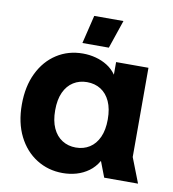

<svg xmlns="http://www.w3.org/2000/svg" viewBox="-81 -781 779 865"><g transform="rotate(10 308.5 -349.0)"><path d="M262.4 12Q196.6 12 143.3 -21.4Q89.9 -54.8 59.2 -116.1Q28.5 -177.4 28.5 -260.5Q28.5 -343.6 58.5 -405.1Q88.5 -466.7 141.1 -500.4Q193.7 -534.2 260.3 -534.2Q291 -534.2 319.5 -526.6Q348.1 -519 372.3 -503.9Q396.5 -488.8 413.6 -464.6V-522.2H561.6V-114L606 0H451.2L423.7 -71.9Q406.5 -42.2 381 -23.7Q355.6 -5.3 325.4 3.4Q295.3 12 262.4 12ZM300.9 -111.5Q336.8 -111.5 363.9 -128.8Q391.1 -146.1 406.3 -179.4Q421.5 -212.6 421.5 -261.2Q421.5 -309.8 406.3 -343.1Q391.1 -376.3 363.9 -393.5Q336.8 -410.6 300.9 -410.6Q266 -410.6 238.7 -393.5Q211.3 -376.3 196.1 -343.1Q180.9 -309.8 180.9 -261.2Q180.9 -212.6 196.1 -179.4Q211.3 -146.1 238.7 -128.8Q266 -111.5 300.9 -111.5ZM249.2 -580.5 280.5 -710H414.1L370.1 -580.5Z"/></g></svg>

Font: TikTok Sans Light
Style: Regular
Weight: 300
Version: Version 4.000